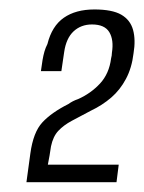

<svg xmlns="http://www.w3.org/2000/svg" viewBox="-20 -614 299 398"><path d="M34.8 -236.3 42.9 -295.7Q48.9 -340 67.9 -360.4Q86.9 -380.8 121.7 -398.3Q126.4 -401.7 131.3 -404.2Q136.2 -406.7 141.9 -408.6Q168.2 -420.3 187.3 -440.8Q206.3 -461.3 210.3 -493Q211 -495.7 211.5 -498.7Q212 -501.7 212 -504.7Q216.2 -531.2 206.6 -547.3Q197 -563.3 170.7 -563.3Q147.9 -563.3 132.5 -549Q117.1 -534.6 113 -505.9L107.2 -466.5H64.8Q66.7 -480.1 68.2 -489.6Q69.8 -499 72.1 -507.1Q74.4 -515.1 78.3 -522.7Q87.6 -560 112.3 -577.2Q137 -594.4 175.6 -594.4Q212.5 -594.4 231.3 -583.6Q250.1 -572.7 255.8 -552.1Q261.5 -531.4 256.8 -503.4Q253.2 -473.1 241.1 -450.5Q229.1 -427.8 210.6 -411.8Q192.1 -395.8 167.9 -384.3Q145.9 -372.7 128.9 -363.6Q111.9 -354.5 100.9 -342.8Q90 -331.2 85.7 -310.6Q84.4 -300.5 82.7 -291.4Q81 -282.4 79.2 -272.7H226.1L221.5 -236.3Z"/></svg>

Font: Alumni Sans Thin
Style: Italic
Weight: 100
Italic angle: -8°
Designer: Robert E. Leuschke
Foundry: Robert E. Leuschke
Version: Version 1.016